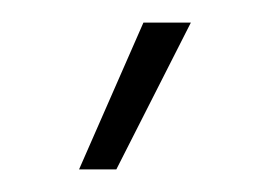

<svg xmlns="http://www.w3.org/2000/svg" viewBox="-20 -740 239 170"><path d="M83 -590 149 -720H107L50 -590Z"/></svg>

Font: Fixel Text ExtraLight
Style: Regular
Weight: 200
Width: 4
Designer: AlfaBravo + MacPaw
Foundry: Kyrylo Tkachov, Marchela Mozhyna, Serhii Makarenko, Maria Weinstein, Zakhar Kryvoshyya
Version: Version 1.211